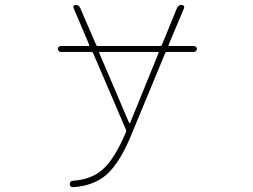

<svg xmlns="http://www.w3.org/2000/svg" viewBox="-20 -565 1040 789"><path d="M280.3 177.7Q353.5 172.9 400.4 132.8Q451.2 88.9 498 -23.4Q499 -27.3 498 -31.2L362.3 -347.7Q360.4 -351.6 356.4 -351.6H230.5Q224.6 -351.6 221.2 -355.5Q217.8 -359.4 217.8 -364.3Q217.8 -369.1 221.2 -372.6Q224.6 -376 230.5 -376H343.8Q347.7 -376 346.7 -380.9L282.2 -532.2Q280.3 -536.1 282.7 -540.5Q285.2 -544.9 290 -544.9Q303.7 -544.9 309.6 -532.2L375 -380.9Q377 -376 380.9 -376H639.6Q643.6 -376 645.5 -380.9L707 -531.2Q712.9 -544.9 727.5 -544.9Q732.4 -544.9 735.4 -540.5Q738.3 -536.1 736.3 -531.2L672.9 -380.9Q671.9 -376 675.8 -376H776.4Q782.2 -376 785.6 -372.6Q789.1 -369.1 789.1 -364.3Q789.1 -359.4 785.6 -355.5Q782.2 -351.6 776.4 -351.6H665Q661.1 -351.6 659.2 -347.7L526.4 -27.3Q475.6 102.5 416 154.3Q362.3 199.2 280.3 204.1Q280.3 204.1 279.3 204.1Q274.4 204.1 270.5 201.2Q266.6 197.3 266.6 191.4Q266.6 185.5 270.5 181.6Q274.4 177.7 280.3 177.7ZM510.7 -59.6Q511.7 -58.6 512.7 -58.6Q513.7 -58.6 514.6 -59.6L631.8 -347.7Q632.8 -351.6 628.9 -351.6H390.6Q386.7 -351.6 387.7 -347.7Z"/></svg>

Font: Rounded-X Mgen+ 1mn thin
Style: Regular
Weight: 100
Designer: [Source Han Sans]
Ryoko NISHIZUKA  (kana & ideographs); Paul D. Hunt (Latin, Greek & Cyrillic); Wenlong ZHANG  (bopomofo
Version: Version 1.059.20150602